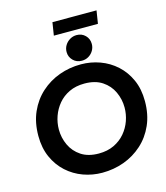

<svg xmlns="http://www.w3.org/2000/svg" viewBox="-146 -1139 1092 1262"><g transform="rotate(-15 400.5 -508.5)"><path d="M393 12Q326 12 264 -10.5Q202 -33 153.5 -77Q105 -121 76.5 -184.5Q48 -248 48 -330Q48 -421 79.5 -492Q111 -563 166 -612.5Q221 -662 291 -687.5Q361 -713 439 -713Q506 -713 568 -690.5Q630 -668 678.5 -624Q727 -580 755.5 -516.5Q784 -453 784 -371Q784 -280 752.5 -209Q721 -138 666 -88.5Q611 -39 541 -13.5Q471 12 393 12ZM403 -116Q462 -116 507 -137.5Q552 -159 582.5 -195Q613 -231 628.5 -275Q644 -319 644 -365Q644 -421 620.5 -471.5Q597 -522 549.5 -553.5Q502 -585 429 -585Q370 -585 325 -563.5Q280 -542 250 -506Q220 -470 204.5 -426Q189 -382 189 -336Q189 -280 212.5 -229.5Q236 -179 283.5 -147.5Q331 -116 403 -116ZM453 -734Q417 -734 393.5 -758Q370 -782 370 -815Q370 -840 382.5 -860.5Q395 -881 416 -893.5Q437 -906 462 -906Q497 -906 520.5 -882.5Q544 -859 544 -824Q544 -800 532 -779.5Q520 -759 499.5 -746.5Q479 -734 453 -734ZM317 -941 331 -1029H631L617 -941Z"/></g></svg>

Font: MuseoModerno Thin SemiBold
Style: Italic
Weight: 600
Italic angle: -9°
Version: Version 1.003